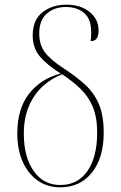

<svg xmlns="http://www.w3.org/2000/svg" viewBox="-20 -792 517 822"><path d="M238 10Q183 10 141.5 -19Q100 -48 77 -100Q54 -152 54 -221Q54 -327 105 -391.5Q156 -456 240 -477Q181 -514 150.5 -550.5Q120 -587 120 -640Q120 -707 162 -739.5Q204 -772 264 -772Q325 -772 363.5 -741Q402 -710 402 -661Q402 -640 394.5 -628Q387 -616 368 -616Q378 -696 347.5 -729Q317 -762 262 -762Q212 -762 180 -733.5Q148 -705 148 -649Q148 -601 171.5 -569Q195 -537 253 -499Q307 -464 345 -429Q383 -394 403.5 -346Q424 -298 424 -224Q424 -116 373.5 -53Q323 10 238 10ZM238 0Q313 0 354.5 -60Q396 -120 396 -225Q396 -290 377 -335Q358 -380 324 -412.5Q290 -445 246 -474Q201 -457 163.5 -423Q126 -389 104 -338Q82 -287 82 -220Q82 -120 124 -60Q166 0 238 0Z"/></svg>

Font: Noto Serif Display SemiCondensed Thin
Style: Regular
Weight: 100
Width: 4
Designer: Monotype Design Team
Foundry: Monotype Imaging Inc.
Version: Version 2.009